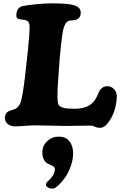

<svg xmlns="http://www.w3.org/2000/svg" viewBox="-20 -735 709 1131"><path d="M187.5 3.4Q166 3.4 128.4 6.3Q90.8 9.3 69.8 9.3Q41 9.3 24.9 -5.1Q8.8 -19.5 8.8 -39.6Q8.8 -66.4 28.3 -78.1Q34.7 -82 50.5 -86.7Q66.4 -91.3 73.7 -95.2Q83 -100.6 91.3 -112.8Q99.6 -125 103 -135.7Q115.7 -182.6 127.9 -289.1L144.5 -439.9Q154.3 -529.3 154.3 -581.1Q154.3 -608.4 133.8 -615.2Q127 -618.2 112.8 -619.4Q98.6 -620.6 93.3 -622.1Q76.2 -626 76.2 -642.1Q76.2 -689.9 112.3 -698.7Q133.8 -704.1 188.5 -709.7Q243.2 -715.3 285.6 -715.3Q377.9 -715.3 417 -704.1Q455.6 -691.9 455.6 -660.2Q455.6 -626.5 424.3 -617.7Q417 -615.7 406 -615.2Q395 -614.7 387.5 -612.8Q379.9 -610.8 373 -604Q357.4 -589.8 349.6 -546.1Q341.8 -502.4 332 -396.5L323.2 -272.9Q312 -135.3 326.2 -116.2Q334.5 -104.5 355.5 -99.4Q376.5 -94.2 419.4 -94.2Q474.6 -94.2 507.3 -115.2Q511.7 -118.2 516.1 -121.6Q520.5 -125 523.7 -127.7Q526.9 -130.4 530.8 -135.3Q534.7 -140.1 536.9 -142.8Q539.1 -145.5 542.5 -151.6Q545.9 -157.7 547.1 -159.7Q548.3 -161.6 551.8 -168.9Q555.2 -176.3 555.9 -177.5Q556.6 -178.7 560.1 -186.8Q563.5 -194.8 564 -195.3Q580.1 -227.1 612.3 -227.1Q635.3 -227.1 651.6 -210.4Q668 -193.8 668 -166Q668 -142.6 661.1 -110.4Q654.3 -78.1 641.1 -51.8Q626.5 -21.5 607.9 -1.7Q589.4 18.1 569.3 18.1Q552.7 18.1 539.3 11.5Q525.9 4.9 513.2 4.9Q481.9 4.9 436 5.9Q390.1 6.8 371.1 6.8Q349.1 6.8 278.8 5.1Q208.5 3.4 187.5 3.4ZM250.5 352.5Q250.5 340.3 269.5 325.2Q280.3 316.4 291.7 298.6Q303.2 280.8 303.2 260.7Q303.2 251.5 295.7 246.1Q288.1 240.7 277.3 236.3Q266.6 231.9 255.6 225.1Q244.6 218.3 237.1 202.1Q229.5 186 229.5 161.6Q229.5 123 258.1 96.4Q286.6 69.8 326.7 69.8Q366.7 69.8 388.7 96.7Q410.6 123.5 410.6 167.5Q410.6 206.5 396 246.3Q381.3 286.1 361.3 313.7Q341.3 341.3 321.8 358.6Q302.2 376 291 376Q271.5 376 261 368.4Q250.5 360.8 250.5 352.5Z"/></svg>

Font: Cooper* ExtraBold
Style: Italic
Weight: 800
Italic angle: -7°
Designer: Owen Earl
Foundry: indestructible type*
Version: Version 0.001